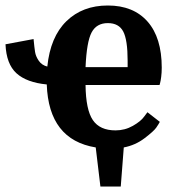

<svg xmlns="http://www.w3.org/2000/svg" viewBox="-20 -530 635 698"><path d="M345 148 328 6Q157 -22 150 -223Q77 -230 40 -263.5Q3 -297 0 -369L102 -388Q105 -357 107.5 -341Q110 -325 121 -309Q132 -293 152 -288Q163 -396 221.5 -453Q280 -510 372 -510Q465 -510 516.5 -451.5Q568 -393 568 -284Q568 -266 566 -250.5Q564 -235 562 -228L560 -221H291Q292 -131 317.5 -93.5Q343 -56 400 -56Q434 -56 463 -72.5Q492 -89 504 -106L516 -122L561 -87Q557 -79 548 -66Q539 -53 505.5 -27.5Q472 -2 430 6L419 148ZM444 -286V-309Q444 -385 428 -415.5Q412 -446 372 -446Q331 -446 313 -412Q295 -378 291 -286Z"/></svg>

Font: Arsenal
Style: Bold
Weight: 700
Designer: Andrij Shevchenko
Foundry: Stairsfor
Version: Version 2.001;PS 002.001;hotconv 1.0.88;makeotf.lib2.5.64775